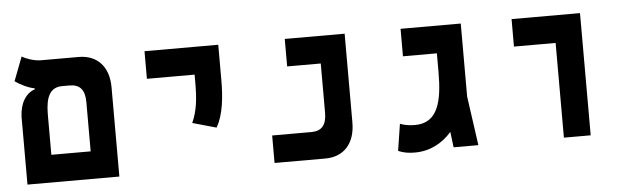

<svg xmlns="http://www.w3.org/2000/svg" viewBox="-43 -760 3016 917"><g transform="rotate(-5 1465.0 -301.5)"><path d="M56.6 0H497.1V-428.2C497.1 -527.3 441.9 -585.9 353 -585.9H172.4C136.7 -585.9 96.7 -602.5 82 -611.8L38.1 -497.1C60.5 -480.5 102.5 -459.5 130.9 -455.1V-450.2C88.9 -436 59.1 -392.6 56.6 -324.7ZM261.7 -454.1H298.3C347.2 -454.1 371.1 -426.8 371.1 -368.2V-131.8H182.6V-315.4C182.6 -368.7 184.6 -454.1 261.7 -454.1Z M980 -192.4C1014.6 -250.5 1022.5 -338.4 1022.5 -414.1V-585.9H668.9V-453.6H897.5V-414.1C897.5 -338.4 891.6 -280.8 866.2 -224.6Z M1241.2 0H1484.4C1574.2 0 1628.4 -60.1 1628.4 -161.1V-585.9H1341.3V-454.1H1502.4V-217.8C1502.4 -159.2 1478.5 -131.8 1429.7 -131.8H1241.2Z M1913.6 8.8C1986.8 8.8 2045.9 -23.9 2090.3 -74.7L2099.6 0H2218.3L2185.1 -235.8V-585.9H1896.5V-454.1H2059.1V-365.2C2059.1 -225.6 2036.1 -122.1 1925.8 -122.1C1893.6 -122.1 1872.1 -127.4 1854 -134.3L1834 -5.9C1860.4 5.4 1884.8 8.8 1913.6 8.8Z M2628.4 0H2756.8V-585.9H2428.7V-454.1H2628.4Z"/></g></svg>

Font: Cascadia Mono NF
Style: Bold
Weight: 700
Monospace: yes
Designer: Aaron Bell
Foundry: Saja Typeworks
Version: Version 2404.023